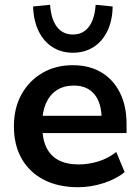

<svg xmlns="http://www.w3.org/2000/svg" viewBox="-20 -771 582 801"><path d="M306 10Q223 10 163 -21Q103 -52 70.5 -109Q38 -166 38 -244Q38 -320 69.5 -377Q101 -434 156.5 -466.5Q212 -499 283 -499Q353 -499 403 -469Q453 -439 480.5 -384Q508 -329 508 -253V-216H139V-288H420L404 -273Q404 -341 374 -377.5Q344 -414 288 -414Q246 -414 216.5 -394.5Q187 -375 171.5 -339.5Q156 -304 156 -255V-248Q156 -193 173 -157Q190 -121 224 -103Q258 -85 308 -85Q349 -85 390 -97.5Q431 -110 465 -137L500 -53Q465 -24 412 -7Q359 10 306 10ZM284 -551Q236 -551 199 -574.5Q162 -598 141 -641.5Q120 -685 118 -744L189 -751Q193 -691 217.5 -659Q242 -627 284 -627Q326 -627 350.5 -659Q375 -691 379 -751L450 -744Q449 -685 428 -641.5Q407 -598 370 -574.5Q333 -551 284 -551Z"/></svg>

Font: NunitoSans3
Style: Bold
Weight: 700
Designer: Vernon Adams
Foundry: Vernon Adams
Version: Version 3.101;gftools[0.9.27]